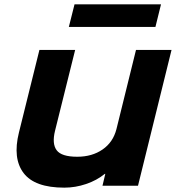

<svg xmlns="http://www.w3.org/2000/svg" viewBox="-20 -862 817 892"><path d="M776.9 -629.9 621.1 1H456.1L469.2 -54.2H466.8Q429.7 -23.9 379.9 -7.1Q330.1 9.8 278.8 9.8Q141.1 9.8 89.6 -58.1Q38.1 -126 67.9 -246.1L163.1 -629.9H329.1L235.8 -254.9Q220.7 -194.3 243.2 -164.1Q265.6 -133.8 338.9 -133.8Q407.7 -133.8 456.5 -167.5Q505.4 -201.2 521 -262.2L611.8 -629.9ZM728 -841.8 702.1 -736.8H299.8L326.2 -841.8Z"/></svg>

Font: Sinkin Sans 700 Bold Italic
Style: Bold Italic
Weight: 700
Italic angle: -112°
Designer: Keith Bates
Foundry: K-Type
Version: Sinkin Sans (version 1.0)  by Keith Bates   •   © 2014   www